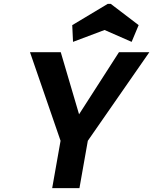

<svg xmlns="http://www.w3.org/2000/svg" viewBox="-20 -966 787 986"><path d="M355 -751 351 -837 533 -946H549L692 -837L656 -751L517 -812ZM747 -698 431 -243 388 0H248L291 -243L134 -698H292L386 -379L591 -698Z"/></svg>

Font: Fz Poppins SemBd
Style: Italic
Weight: 600
Italic angle: -10°
Designer: Ninad Kale (Devanagari), Jonny Pinhorn (Latin)
Foundry: Indian Type Foundry
Version: Vit hóa bi Vntype.Com & FontZin.Com